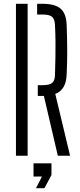

<svg xmlns="http://www.w3.org/2000/svg" viewBox="-20 -820 423 1011"><path d="M284.5 0 211 -315H179V-371.5H203Q240 -371.5 254.5 -383.2Q269 -395 269.5 -426Q271 -476.5 271.8 -516.8Q272.5 -557 272.2 -597.5Q272 -638 269.5 -688.5Q268 -719.5 254.2 -731.5Q240.5 -743.5 204 -743.5H175.5V-800H204Q270 -800 299.8 -773.8Q329.5 -747.5 331 -687Q334 -609 334 -549.5Q334 -490 331 -427.5Q328 -346.5 271 -325.5L349 0ZM64 0V-800H125.5V0ZM169.5 171 201 109.5H156.5V40H251V101.5L214 171Z"/></svg>

Font: Big Shoulders Stencil Text Light
Style: Regular
Weight: 300
Designer: Patric King
Foundry: XO Type Co
Version: Version 1.000